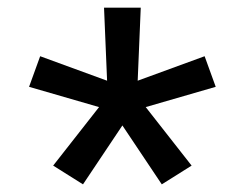

<svg xmlns="http://www.w3.org/2000/svg" viewBox="-20 -763 640 502"><path d="M197 -281 119 -330 239 -483 56 -536 85 -616 260 -552 252 -743H348L340 -552L515 -616L544 -536L361 -483L481 -330L403 -281L300 -435Z"/></svg>

Font: Iosevka Aile Medium
Style: Regular
Weight: 500
Designer: Belleve Invis
Foundry: Belleve Invis
Version: Version 27.3.5; ttfautohint (v1.8.4)